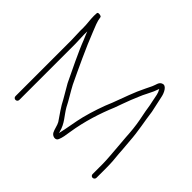

<svg xmlns="http://www.w3.org/2000/svg" viewBox="-147 -818 1000 1000"><g transform="rotate(45 353.0 -318.0)"><path d="M85 -21V-434C85 -462.1 81.6 -493.9 83 -521V-524C87 -512.7 93 -498 101 -480C124.3 -417.8 174.9 -315.8 201 -261C216.1 -234.6 229.5 -211.7 244 -187C263.7 -147.6 287.5 -116.8 310 -83C318.9 -68.2 322.4 -41.4 331 -26C340 -9.5 367.3 -2.5 375 -23C382.8 -41.2 386 -62 390 -90C404.2 -182 432.4 -269.2 464 -344C475.5 -373.9 484.7 -403.5 496 -431C508.4 -458.9 518.5 -488.6 532 -513L549 -548C553.3 -557.6 556.2 -567.6 560 -577C574 -552.6 571.9 -543.9 580 -508C589.1 -468.8 588.1 -458.4 596 -421.5C604 -383.8 610.3 -345.2 613 -305L615 -275C617.7 -234.9 622.5 -192.2 625 -152L627 -122C627.7 -113.3 628 -103.7 628 -93V-18C628 -10.3 634 -4 641.5 -4C649 -4 656 -10.3 656 -18V-92C656 -126.4 653.6 -155.5 650 -188L648 -218C646.6 -237 644.3 -257.6 643 -277C638.9 -343.4 624.7 -404 617 -466C614 -482.1 600.5 -542.6 597 -558C592.8 -578.9 576 -617 553 -608C532.8 -601.8 533.1 -579.3 524 -561L507 -526C479.8 -471.7 461.3 -414.6 438 -354C417.8 -308.1 396.8 -245.4 383 -191.5C371.8 -147.6 364.1 -89.3 353 -45L351 -53C338.5 -102.8 308.6 -127.5 286 -167C267.4 -204.3 245.8 -236.3 226 -274C190.1 -349.3 136.5 -462.7 105.5 -543C94.6 -571.2 82.8 -594.9 79 -625C79 -631.8 51 -636.9 51 -626C51 -620.7 50.7 -614 50 -606C50 -575.5 55 -553.3 55 -522C53.7 -494.2 57 -463.1 57 -434V-21C57 -13.1 63.1 -7 71 -7C78.9 -7 85 -13.1 85 -21Z"/></g></svg>

Font: HoneyBee
Style: XLit
Weight: 200
Foundry: Cannot Into Space Fonts
Version: Version 0.89